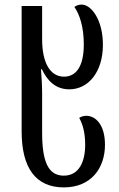

<svg xmlns="http://www.w3.org/2000/svg" viewBox="-20 -562 518 834"><path d="M257 252C377 252 436 167 436 67C436 -22 394 -59 355 -59C344 -59 333 -56 324 -50C338 -25 350 11 350 67C350 139 324 201 257 201C189 201 163 139 163 14V-152C163 -188 161 -225 158 -261H162C185 -213 220 -174 281 -174C365 -174 427 -251 427 -367C427 -477 376 -542 335 -542C322 -542 314 -539 303 -532C326 -499 344 -445 344 -369C344 -271 309 -229 258 -229C197 -229 163 -291 163 -391V-536H74V9C74 167 135 252 257 252Z"/></svg>

Font: Noto Serif Georgian ExtraCondensed
Style: Regular
Weight: 400
Width: 2
Designer: Monotype Design Team, Akaki Razmadze
Foundry: Google LLC
Version: Version 2.003